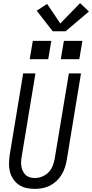

<svg xmlns="http://www.w3.org/2000/svg" viewBox="-20 -1207 592 1235"><path d="M204 8Q175 8 148.5 2Q122 -4 100.5 -19Q79 -34 64.5 -56Q50 -78 43.5 -104Q37 -130 38 -158Q39 -186 43 -214L129 -735H208L120 -203Q117 -186 116 -169.5Q115 -153 117.5 -137Q120 -121 127 -106.5Q134 -92 145 -81.5Q156 -71 172 -66.5Q188 -62 205 -62Q228 -62 251.5 -71.5Q275 -81 292.5 -99Q310 -117 319 -140.5Q328 -164 332 -187L423 -735H501L409 -176Q405 -152 397 -128Q389 -104 375.5 -82Q362 -60 342.5 -42Q323 -24 300 -12.5Q277 -1 252.5 3.5Q228 8 204 8ZM371 -826 391 -944H510L490 -826ZM171 -826 191 -944H310L290 -826ZM319 -1006 216 -1138 283 -1182 368 -1056 495 -1187 552 -1133 402 -1006Z"/></svg>

Font: Iosevka SS04
Style: Italic
Weight: 400
Italic angle: -9°
Monospace: yes
Designer: Belleve Invis
Foundry: Belleve Invis
Version: Version 19.0.0; ttfautohint (v1.8.4)